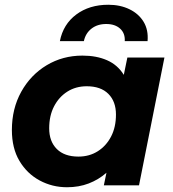

<svg xmlns="http://www.w3.org/2000/svg" viewBox="-20 -780 730 808"><path d="M262 8Q200 8 147 -20.5Q94 -49 62 -102.5Q30 -156 30 -233Q30 -323 69.5 -394Q109 -465 176.5 -505.5Q244 -546 327 -546Q386 -546 430.5 -526.5Q475 -507 501 -465L516 -538H672L565 0H417L428 -53Q395 -24 353.5 -8Q312 8 262 8ZM310 -121Q356 -121 391.5 -143.5Q427 -166 447.5 -205.5Q468 -245 468 -298Q468 -353 436 -385Q404 -417 345 -417Q299 -417 263.5 -394.5Q228 -372 207.5 -332.5Q187 -293 187 -240Q187 -185 219 -153Q251 -121 310 -121ZM232 -607Q246 -678 301 -719Q356 -760 436 -760Q486 -760 525 -741Q564 -722 584.5 -688Q605 -654 601 -607H505Q507 -640 485.5 -659.5Q464 -679 427 -679Q390 -679 365 -659.5Q340 -640 333 -607Z"/></svg>

Font: Montserrat
Style: Bold Italic
Weight: 700
Italic angle: -11.3°
Designer: Julieta Ulanovsky
Foundry: Julieta Ulanovsky
Version: Version 9.000; ttfautohint (v1.8.4.7-5d5b)